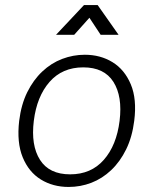

<svg xmlns="http://www.w3.org/2000/svg" viewBox="-20 -729 608 761"><path d="M252 12Q190 12 142 -17.5Q94 -47 70 -105.5Q46 -164 56 -250Q64 -315 88 -363.5Q112 -412 147.5 -445.5Q183 -479 226.5 -495.5Q270 -512 316 -512Q378 -512 426 -482.5Q474 -453 498.5 -394.5Q523 -336 512 -250Q504 -186 480 -137Q456 -88 420.5 -54.5Q385 -21 342 -4.5Q299 12 252 12ZM258 -38Q341 -38 391.5 -95.5Q442 -153 454 -250Q466 -347 429.5 -404.5Q393 -462 310 -462Q227 -462 176.5 -404.5Q126 -347 114 -250Q102 -153 138.5 -95.5Q175 -38 258 -38ZM202 -591 313 -709H367L450 -591H379L311 -694H366L274 -591Z"/></svg>

Font: Inclusive Sans Light
Style: Italic
Weight: 300
Italic angle: -7°
Designer: Olivia King
Foundry: Olivia King
Version: Version 2.004